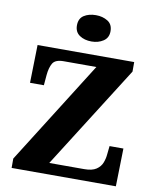

<svg xmlns="http://www.w3.org/2000/svg" viewBox="-99 -1015 895 1092"><g transform="rotate(10 348.0 -469.5)"><path d="M44 0V-54L419 -649H230Q182 -649 167 -623.5Q152 -598 148 -554L143 -495H63L68 -714H626V-659L250 -65H452Q497 -65 521 -81Q545 -97 554.5 -121.5Q564 -146 566 -172L571 -219H651L646 0ZM366 -787Q325 -787 297 -806Q269 -825 269 -863Q269 -903 297 -921Q325 -939 366 -939Q405 -939 434 -921Q463 -903 463 -863Q463 -825 434 -806Q405 -787 366 -787Z"/></g></svg>

Font: Noto Serif Thai ExtraBold
Style: Regular
Weight: 800
Version: Version 2.001